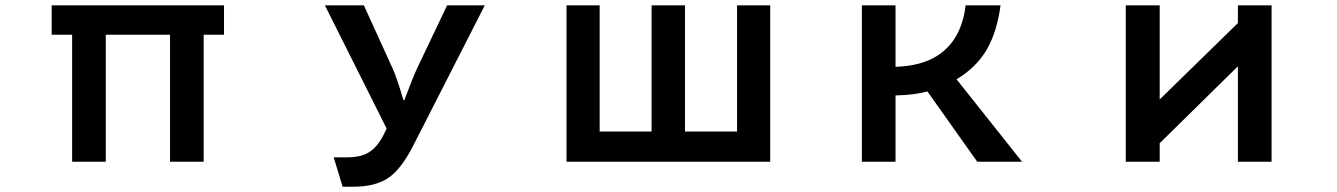

<svg xmlns="http://www.w3.org/2000/svg" viewBox="-20 -585 5040 724"><path d="M174.8 -564.9H824.7V-454.1H748V24.9H621.1V-454.1H378.9V24.9H252V-454.1H174.8Z M1205.1 -564.9H1352.1L1460 -328.1Q1476.6 -292 1501 -208H1504.9Q1538.1 -296.4 1553.2 -328.1L1666 -564.9H1808.1L1537.1 -33.7Q1491.2 55.7 1441.4 87.9Q1392.6 119.1 1312 119.1H1272L1238.3 8.3H1288.1Q1325.2 8.3 1349.6 -0.5Q1396 -16.1 1426.3 -76.2L1438 -100.1Z M2116.2 -564.9H2241.2V-88.9H2437V-564.9H2563V-88.9H2759.3V-564.9H2884.3V24.9H2116.2Z M3230 -564.9H3356.9V-333Q3453.1 -336.4 3512.2 -373.5Q3605.5 -431.6 3621.1 -564.9H3752.9Q3739.7 -465.8 3701.7 -399.4Q3661.6 -330.1 3586.9 -286.1L3834 24.9H3665L3477.1 -240.2Q3427.2 -226.6 3356.9 -225.1V24.9H3230Z M4225.1 -564.9H4353V-210L4647.9 -498V-564.9H4774.9V24.9H4647.9V-335L4353 -44.9V24.9H4225.1Z"/></svg>

Font: FORM UDPGothic
Style: Bold
Weight: 700
Foundry: Pronama LLC
Version: Version 1.051